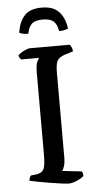

<svg xmlns="http://www.w3.org/2000/svg" viewBox="-60 -942 504 978"><g transform="rotate(-5 191.5 -452.5)"><path d="M251 0Q242 0 215 -3.5Q188 -7 154.5 -12.5Q121 -18 92.5 -23.5Q64 -29 53 -32Q53 -40 56 -47Q59 -54 63 -58L91 -61Q119 -65 128.5 -83.5Q138 -102 138 -158V-574Q138 -618 146 -633.5Q154 -649 156 -651H64Q62 -655 58 -659Q54 -663 53 -673Q58 -679 70 -686.5Q82 -694 94.5 -699Q107 -704 113 -704H318Q322 -699 326.5 -689.5Q331 -680 331 -669L289 -656Q258 -646 249 -628Q240 -610 240 -569V-133Q240 -109 234.5 -91Q229 -73 223 -67L322 -56Q325 -54 327 -46.5Q329 -39 329 -32Q314 -19 291 -9.5Q268 0 251 0ZM191 -905Q251 -905 280 -873Q309 -841 316 -787Q310 -784 298.5 -781Q287 -778 270 -778Q263 -816 245 -830Q227 -844 191 -844Q155 -844 137.5 -830Q120 -816 112 -778Q97 -778 85 -781Q73 -784 67 -787Q73 -838 101 -871.5Q129 -905 191 -905Z"/></g></svg>

Font: Texturina
Style: Regular
Weight: 400
Designer: Guillermo Torres Carreño
Foundry: Omnibus-Type
Version: Version 1.002; ttfautohint (v1.8.3)